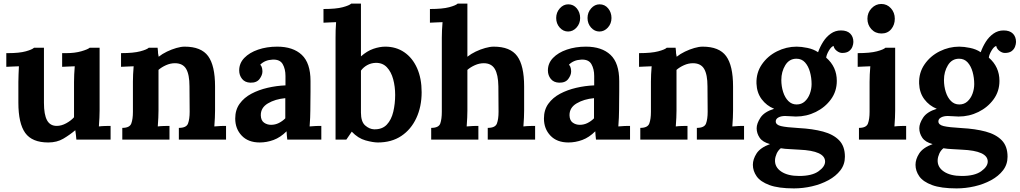

<svg xmlns="http://www.w3.org/2000/svg" viewBox="-20 -775 5661 1066"><path d="M248 16Q158 16 120 -37Q82 -90 82 -205V-320Q82 -338 83 -361.5Q84 -385 85 -407Q69 -406 47.5 -405.5Q26 -405 15 -404V-480H25Q87 -480 123 -490Q159 -500 169 -510H224V-204Q224 -139 241 -107.5Q258 -76 295 -76Q321 -76 347.5 -90.5Q374 -105 391 -124V-320Q391 -338 392 -361.5Q393 -385 395 -407Q379 -406 357.5 -405.5Q336 -405 325 -404V-480H349Q396 -480 432 -490.5Q468 -501 478 -510H533V-161Q533 -147 532 -121.5Q531 -96 529 -73Q545 -75 564.5 -75.5Q584 -76 594 -76V0H404Q403 -13 401.5 -26Q400 -39 398 -52Q367 -26 331.5 -5Q296 16 248 16Z M659 0V-65Q700 -65 709 -89.5Q718 -114 718 -154V-322Q718 -340 719 -362.5Q720 -385 722 -407Q706 -406 684.5 -405.5Q663 -405 652 -404V-480Q721 -480 758.5 -490Q796 -500 806 -510H855Q857 -497 857 -491Q857 -485 857.5 -479.5Q858 -474 861 -460Q881 -476 907 -488.5Q933 -501 959 -508.5Q985 -516 1005 -516Q1097 -516 1135.5 -463.5Q1174 -411 1174 -295V-161Q1174 -147 1173 -121.5Q1172 -96 1170 -73Q1187 -75 1206 -75.5Q1225 -76 1235 -76V0H973V-65Q1015 -65 1024 -89.5Q1033 -114 1033 -154L1032 -296Q1032 -361 1013.5 -392.5Q995 -424 951 -424Q926 -424 901.5 -413Q877 -402 860 -387V-161Q860 -147 859 -121.5Q858 -96 856 -73Q872 -75 891.5 -75.5Q911 -76 921 -76V0Z M1575 0Q1573 -14 1572.5 -23.5Q1572 -33 1571 -46Q1537 -12 1499 2Q1461 16 1422 16Q1358 16 1322 -22Q1286 -60 1286 -117Q1286 -165 1310.5 -199Q1335 -233 1375.5 -254.5Q1416 -276 1465.5 -287.5Q1515 -299 1565 -301V-353Q1565 -392 1549.5 -419Q1534 -446 1493 -444Q1451 -442 1425 -416Q1433 -407 1435 -396.5Q1437 -386 1437 -378Q1437 -358 1421 -336.5Q1405 -315 1370 -316Q1340 -317 1324 -337Q1308 -357 1308 -384Q1308 -424 1336.5 -453.5Q1365 -483 1413 -499.5Q1461 -516 1519 -516Q1607 -516 1655.5 -470.5Q1704 -425 1704 -325Q1704 -291 1704 -267Q1704 -243 1703.5 -219Q1703 -195 1703 -161Q1703 -147 1702 -121.5Q1701 -96 1699 -73Q1716 -75 1735 -75.5Q1754 -76 1764 -76V0ZM1564 -230Q1508 -225 1467.5 -201Q1427 -177 1428 -134Q1429 -106 1446 -94Q1463 -82 1485 -82Q1508 -82 1528 -92Q1548 -102 1564 -118Z M1843 -565Q1843 -583 1843.5 -606.5Q1844 -630 1846 -652Q1830 -651 1808.5 -650.5Q1787 -650 1776 -649V-725Q1846 -725 1883 -735Q1920 -745 1930 -755H1984V-462Q2018 -492 2053 -504Q2088 -516 2119 -516Q2179 -516 2224.5 -485Q2270 -454 2295.5 -397Q2321 -340 2321 -263Q2321 -183 2291.5 -119.5Q2262 -56 2208 -20Q2154 16 2078 16Q2051 16 2009.5 4.5Q1968 -7 1933 -44L1903 0H1843ZM1984 -150Q1984 -99 2007.5 -78.5Q2031 -58 2057 -57Q2102 -56 2127.5 -83Q2153 -110 2163.5 -154.5Q2174 -199 2174 -248Q2174 -294 2163 -335Q2152 -376 2128 -401.5Q2104 -427 2065 -426Q2040 -425 2019 -413.5Q1998 -402 1984 -383Z M2688 -65Q2730 -65 2739 -89.5Q2748 -114 2748 -154L2747 -296Q2746 -361 2727 -392.5Q2708 -424 2666 -424Q2641 -424 2616.5 -413Q2592 -402 2575 -387V-161Q2575 -147 2574 -121.5Q2573 -96 2571 -73Q2588 -75 2607 -75.5Q2626 -76 2636 -76V0H2374V-65Q2416 -65 2424.5 -89.5Q2433 -114 2433 -154V-565Q2433 -583 2434 -606.5Q2435 -630 2437 -652Q2421 -651 2399.5 -650.5Q2378 -650 2367 -649V-725Q2437 -725 2474 -735Q2511 -745 2521 -755H2575V-460Q2595 -476 2621 -488.5Q2647 -501 2674 -508.5Q2701 -516 2721 -516Q2813 -516 2851.5 -463.5Q2890 -411 2890 -295V-161Q2890 -147 2889 -121.5Q2888 -96 2886 -73Q2902 -75 2921 -75.5Q2940 -76 2951 -76V0H2688Z M3289 0Q3287 -14 3286.5 -23.5Q3286 -33 3285 -46Q3251 -12 3213 2Q3175 16 3136 16Q3072 16 3036 -22Q3000 -60 3000 -117Q3000 -165 3024.5 -199Q3049 -233 3089.5 -254.5Q3130 -276 3179.5 -287.5Q3229 -299 3279 -301V-353Q3279 -392 3263.5 -419Q3248 -446 3207 -444Q3165 -442 3139 -416Q3147 -407 3149 -396.5Q3151 -386 3151 -378Q3151 -358 3135 -336.5Q3119 -315 3084 -316Q3054 -317 3038 -337Q3022 -357 3022 -384Q3022 -424 3050.5 -453.5Q3079 -483 3127 -499.5Q3175 -516 3233 -516Q3321 -516 3369.5 -470.5Q3418 -425 3418 -325Q3418 -291 3418 -267Q3418 -243 3417.5 -219Q3417 -195 3417 -161Q3417 -147 3416 -121.5Q3415 -96 3413 -73Q3430 -75 3449 -75.5Q3468 -76 3478 -76V0ZM3278 -230Q3222 -225 3181.5 -201Q3141 -177 3142 -134Q3143 -106 3160 -94Q3177 -82 3199 -82Q3222 -82 3242 -92Q3262 -102 3278 -118ZM3308 -600Q3281 -600 3261.5 -622Q3242 -644 3242 -675Q3242 -706 3262 -728.5Q3282 -751 3309 -751Q3338 -751 3356.5 -728.5Q3375 -706 3375 -675Q3375 -644 3355 -622Q3335 -600 3308 -600ZM3134 -600Q3107 -600 3087.5 -622Q3068 -644 3068 -675Q3068 -706 3088 -728.5Q3108 -751 3135 -751Q3164 -751 3182.5 -728.5Q3201 -706 3201 -675Q3201 -644 3181 -622Q3161 -600 3134 -600Z M3535 0V-65Q3576 -65 3585 -89.5Q3594 -114 3594 -154V-322Q3594 -340 3595 -362.5Q3596 -385 3598 -407Q3582 -406 3560.5 -405.5Q3539 -405 3528 -404V-480Q3597 -480 3634.5 -490Q3672 -500 3682 -510H3731Q3733 -497 3733 -491Q3733 -485 3733.5 -479.5Q3734 -474 3737 -460Q3757 -476 3783 -488.5Q3809 -501 3835 -508.5Q3861 -516 3881 -516Q3973 -516 4011.5 -463.5Q4050 -411 4050 -295V-161Q4050 -147 4049 -121.5Q4048 -96 4046 -73Q4063 -75 4082 -75.5Q4101 -76 4111 -76V0H3849V-65Q3891 -65 3900 -89.5Q3909 -114 3909 -154L3908 -296Q3908 -361 3889.5 -392.5Q3871 -424 3827 -424Q3802 -424 3777.5 -413Q3753 -402 3736 -387V-161Q3736 -147 3735 -121.5Q3734 -96 3732 -73Q3748 -75 3767.5 -75.5Q3787 -76 3797 -76V0Z M4388 271Q4302 271 4252 252.5Q4202 234 4181 204Q4160 174 4160 140Q4160 109 4180.5 77Q4201 45 4255 25Q4214 14 4197.5 -10.5Q4181 -35 4181 -63Q4181 -89 4202 -121.5Q4223 -154 4278 -171Q4236 -188 4209 -224Q4182 -260 4180 -311Q4178 -371 4210 -417.5Q4242 -464 4294 -490Q4346 -516 4403 -516Q4429 -516 4463 -509Q4497 -502 4522 -485Q4533 -516 4550.5 -543.5Q4568 -571 4593 -588.5Q4618 -606 4649 -606Q4683 -606 4700.5 -588.5Q4718 -571 4718 -542Q4718 -530 4712.5 -515.5Q4707 -501 4693.5 -491Q4680 -481 4656 -481Q4641 -481 4626 -492.5Q4611 -504 4608 -520Q4595 -516 4582 -494Q4569 -472 4567 -455Q4626 -404 4626 -326Q4626 -268 4593.5 -223.5Q4561 -179 4509.5 -153.5Q4458 -128 4399 -128Q4386 -128 4370 -129.5Q4354 -131 4339 -131Q4317 -131 4302 -123Q4287 -115 4287 -101Q4287 -82 4316 -75Q4345 -68 4415 -64Q4492 -60 4549.5 -44.5Q4607 -29 4639 4Q4671 37 4671 95Q4671 138 4646 170.5Q4621 203 4579.5 225.5Q4538 248 4488 259.5Q4438 271 4388 271ZM4403 -195Q4430 -195 4448.5 -212Q4467 -229 4476.5 -255Q4486 -281 4486 -308Q4486 -343 4477 -375.5Q4468 -408 4449.5 -428.5Q4431 -449 4402 -449Q4362 -449 4340 -413Q4318 -377 4318 -331Q4318 -296 4328 -264.5Q4338 -233 4357 -214Q4376 -195 4403 -195ZM4417 202Q4488 202 4524.5 176Q4561 150 4561 122Q4561 62 4417 56Q4395 54 4366 53Q4337 52 4315 48Q4300 60 4292 78Q4284 96 4283 113Q4281 153 4317.5 177.5Q4354 202 4417 202Z M4749 -65Q4790 -65 4799 -89.5Q4808 -114 4808 -154V-320Q4808 -338 4809 -361.5Q4810 -385 4812 -407Q4796 -406 4774.5 -405.5Q4753 -405 4742 -404V-480Q4811 -480 4848.5 -490Q4886 -500 4896 -510H4950V-161Q4950 -147 4949 -121.5Q4948 -96 4946 -73Q4962 -75 4981.5 -75.5Q5001 -76 5011 -76V0H4749ZM4874 -589Q4840 -589 4818 -613Q4796 -637 4796 -671Q4796 -705 4819 -729Q4842 -753 4873 -753Q4905 -753 4926.5 -729Q4948 -705 4948 -671Q4948 -637 4928 -613Q4908 -589 4874 -589Z M5291 271Q5205 271 5155 252.5Q5105 234 5084 204Q5063 174 5063 140Q5063 109 5083.5 77Q5104 45 5158 25Q5117 14 5100.5 -10.5Q5084 -35 5084 -63Q5084 -89 5105 -121.5Q5126 -154 5181 -171Q5139 -188 5112 -224Q5085 -260 5083 -311Q5081 -371 5113 -417.5Q5145 -464 5197 -490Q5249 -516 5306 -516Q5332 -516 5366 -509Q5400 -502 5425 -485Q5436 -516 5453.5 -543.5Q5471 -571 5496 -588.5Q5521 -606 5552 -606Q5586 -606 5603.5 -588.5Q5621 -571 5621 -542Q5621 -530 5615.5 -515.5Q5610 -501 5596.5 -491Q5583 -481 5559 -481Q5544 -481 5529 -492.5Q5514 -504 5511 -520Q5498 -516 5485 -494Q5472 -472 5470 -455Q5529 -404 5529 -326Q5529 -268 5496.5 -223.5Q5464 -179 5412.5 -153.5Q5361 -128 5302 -128Q5289 -128 5273 -129.5Q5257 -131 5242 -131Q5220 -131 5205 -123Q5190 -115 5190 -101Q5190 -82 5219 -75Q5248 -68 5318 -64Q5395 -60 5452.5 -44.5Q5510 -29 5542 4Q5574 37 5574 95Q5574 138 5549 170.5Q5524 203 5482.5 225.5Q5441 248 5391 259.5Q5341 271 5291 271ZM5306 -195Q5333 -195 5351.5 -212Q5370 -229 5379.5 -255Q5389 -281 5389 -308Q5389 -343 5380 -375.5Q5371 -408 5352.5 -428.5Q5334 -449 5305 -449Q5265 -449 5243 -413Q5221 -377 5221 -331Q5221 -296 5231 -264.5Q5241 -233 5260 -214Q5279 -195 5306 -195ZM5320 202Q5391 202 5427.5 176Q5464 150 5464 122Q5464 62 5320 56Q5298 54 5269 53Q5240 52 5218 48Q5203 60 5195 78Q5187 96 5186 113Q5184 153 5220.5 177.5Q5257 202 5320 202Z"/></svg>

Font: Lora
Style: Bold
Weight: 700
Designer: Olga Karpushina, Alexei Vanyashin (Cyrillic)
Foundry: Cyreal
Version: Version 3.006; ttfautohint (v1.8.4.7-5d5b);gftools[0.9.30]